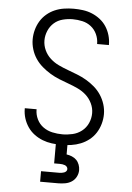

<svg xmlns="http://www.w3.org/2000/svg" viewBox="-62 -789 725 1055"><g transform="rotate(5 300.0 -261.5)"><path d="M299 8Q272 8 245.5 4.5Q219 1 194.5 -8.5Q170 -18 148.5 -34Q127 -50 112 -72Q97 -94 89 -119.5Q81 -145 81 -172Q81 -173 81 -173.5Q81 -174 81 -175H146Q146 -175 146 -174Q146 -173 146 -173Q146 -145 158.5 -119.5Q171 -94 193.5 -78Q216 -62 243.5 -56Q271 -50 299 -50Q327 -50 355 -56.5Q383 -63 405.5 -80.5Q428 -98 440 -124.5Q452 -151 452 -180Q452 -208 439.5 -234Q427 -260 406.5 -278.5Q386 -297 360.5 -309Q335 -321 308.5 -330.5Q282 -340 256 -350.5Q230 -361 206 -375.5Q182 -390 160.5 -408.5Q139 -427 123.5 -450Q108 -473 99.5 -500.5Q91 -528 91 -556Q91 -582 98 -608Q105 -634 118.5 -656.5Q132 -679 152.5 -696.5Q173 -714 197.5 -724.5Q222 -735 248.5 -739Q275 -743 301 -743Q327 -743 353 -739.5Q379 -736 403 -726Q427 -716 447.5 -700Q468 -684 482 -662.5Q496 -641 503.5 -615.5Q511 -590 511 -565Q511 -564 511 -563Q511 -562 511 -561H446Q446 -561 446 -562Q446 -563 446 -563Q446 -590 434.5 -615Q423 -640 402 -656.5Q381 -673 354.5 -679Q328 -685 301 -685Q274 -685 246.5 -678Q219 -671 198.5 -653Q178 -635 167 -609Q156 -583 156 -556Q156 -528 168 -502Q180 -476 201 -457Q222 -438 247.5 -426Q273 -414 299 -404.5Q325 -395 351.5 -384.5Q378 -374 402 -360Q426 -346 447.5 -327.5Q469 -309 484.5 -285.5Q500 -262 508.5 -235Q517 -208 517 -180Q517 -153 509.5 -126.5Q502 -100 487.5 -77Q473 -54 451.5 -37Q430 -20 405 -10Q380 0 353 4Q326 8 299 8ZM200 220V162H300Q307 162 314 161Q321 160 327.5 157.5Q334 155 338.5 150Q343 145 343 138Q343 131 338.5 125.5Q334 120 327.5 117.5Q321 115 314 114Q307 113 300 113H268V0H332V58Q347 60 361.5 66Q376 72 386.5 82.5Q397 93 402.5 108Q408 123 408 138Q408 157 399 174.5Q390 192 374 202.5Q358 213 338.5 216.5Q319 220 300 220Z"/></g></svg>

Font: Iosevka Curly Light Extended
Style: Regular
Weight: 300
Width: 7
Monospace: yes
Designer: Belleve Invis
Foundry: Belleve Invis
Version: Version 11.1.0; ttfautohint (v1.8.3)